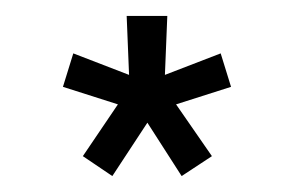

<svg xmlns="http://www.w3.org/2000/svg" viewBox="-20 -734 369 241"><path d="M84 -538 128 -603 59 -625 72 -667 142 -640 139 -714H190L187 -640L257 -667L270 -625L201 -603L246 -538L208 -513L165 -580L121 -513Z"/></svg>

Font: IngvarSans
Style: Regular
Weight: 500
Version: Version 3.000